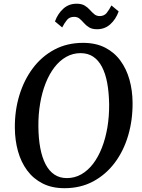

<svg xmlns="http://www.w3.org/2000/svg" viewBox="-20 -978 748 1008"><path d="M318.5 10Q252.5 10 203.8 -14.8Q155 -39.5 122.8 -83Q90.5 -126.5 74.5 -183.8Q58.5 -241 58 -306Q57 -396.5 81.5 -477.2Q106 -558 152.5 -620Q199 -682 265.5 -717.5Q332 -753 416 -753Q483 -753 531.8 -728Q580.5 -703 612.2 -659.5Q644 -616 659.8 -559.5Q675.5 -503 676 -440Q677 -349 653.2 -267.8Q629.5 -186.5 583 -124.2Q536.5 -62 470 -26Q403.5 10 318.5 10ZM331 -43Q372 -43 406.8 -62.8Q441.5 -82.5 468.8 -118.2Q496 -154 515 -202.5Q534 -251 543.8 -309Q553.5 -367 553 -430.5Q552 -493 542.8 -542.8Q533.5 -592.5 515.2 -627.2Q497 -662 469.2 -680.5Q441.5 -699 403 -699Q362.5 -699 327.8 -679.5Q293 -660 265.8 -624.5Q238.5 -589 219.5 -540.8Q200.5 -492.5 190.8 -435.2Q181 -378 181.5 -314.5Q182 -251 191.5 -200.8Q201 -150.5 219.5 -115.2Q238 -80 265.8 -61.5Q293.5 -43 331 -43ZM489.5 -824.5Q464 -824.5 448 -834.2Q432 -844 420.8 -857Q409.5 -870 398 -879.8Q386.5 -889.5 369 -889.5Q345 -889.5 331.8 -873.5Q318.5 -857.5 306.5 -834L268.5 -865.5Q283.5 -906.5 312.5 -932.5Q341.5 -958.5 382 -958.5Q408.5 -958.5 424.5 -948.8Q440.5 -939 451.8 -926.2Q463 -913.5 474.5 -903.8Q486 -894 503 -893.5Q526.5 -893.5 539.8 -909.8Q553 -926 565 -949.5L603 -918Q588 -876.5 559 -850.5Q530 -824.5 489.5 -824.5Z"/></svg>

Font: Merriweather Light 18pt Medium
Style: Italic
Weight: 500
Italic angle: -7.8°
Version: Version 2.101